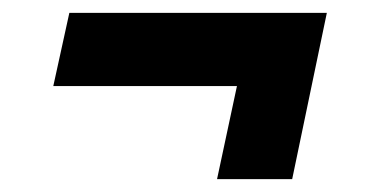

<svg xmlns="http://www.w3.org/2000/svg" viewBox="-20 -331 585 299"><path d="M318 -52 349 -197H63L88 -311H489L435 -52Z"/></svg>

Font: Saira Thin
Style: Bold Italic
Weight: 700
Italic angle: -12°
Version: Version 1.101